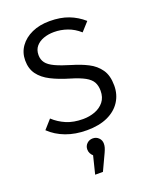

<svg xmlns="http://www.w3.org/2000/svg" viewBox="-176 -799 952 1183"><g transform="rotate(-20 300.0 -207.0)"><path d="M536.5 -190.5Q536.5 -131.5 507 -85.8Q477.5 -40 421.5 -14.2Q365.5 11.5 285 11.5Q209.5 11.5 148.2 -11.5Q87 -34.5 43.5 -76.5L95 -134.5Q131 -101 177.5 -81.2Q224 -61.5 286.5 -61.5Q328.5 -61.5 365 -75.2Q401.5 -89 424 -117.2Q446.5 -145.5 446.5 -189Q446.5 -222.5 433.5 -246Q420.5 -269.5 387.5 -287.8Q354.5 -306 295.5 -323.5Q227.5 -343.5 177.8 -368.8Q128 -394 100.8 -431Q73.5 -468 73.5 -522.5Q73.5 -574 102 -614Q130.5 -654 180.8 -676.8Q231 -699.5 296.5 -699.5Q368 -699.5 420.8 -679.2Q473.5 -659 516.5 -621L465.5 -564.5Q428.5 -597.5 386 -612.2Q343.5 -627 299.5 -627Q262 -627 230.8 -615.8Q199.5 -604.5 180.8 -582.2Q162 -560 162 -525.5Q162 -496 178 -474.5Q194 -453 232 -435.2Q270 -417.5 335.5 -398Q389 -382.5 434.8 -359.2Q480.5 -336 508.5 -296.2Q536.5 -256.5 536.5 -190.5ZM300 70.5Q322.5 70.5 338.2 85.8Q354 101 354 124Q354 137 350.5 149.2Q347 161.5 339 179L289 286H238L267 169Q257.5 161 251.5 149.2Q245.5 137.5 245.5 124Q245.5 101 261.2 85.8Q277 70.5 300 70.5Z"/></g></svg>

Font: Fast_Mono
Style: Regular
Weight: 400
Monospace: yes
Designer: Carrois Corporate, Edenspiekermann AG, Nikita Prokopov
Foundry: Carrois Corporate, Edenspiekermann AG, Nikita Prokopov
Version: Version 5.002